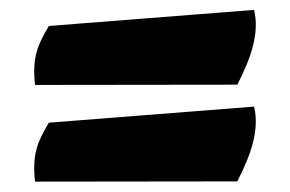

<svg xmlns="http://www.w3.org/2000/svg" viewBox="-20 -462 574 380"><path d="M49.3 -293.9 449.7 -294.4C476.1 -346.2 494.1 -395.5 482.9 -442.4L76.7 -410.6C54.2 -372.6 43.5 -349.1 49.3 -293.9ZM49.3 -102.5 449.7 -103C476.1 -154.8 494.1 -204.1 482.9 -251L76.7 -219.2C54.2 -181.2 43.5 -157.7 49.3 -102.5Z"/></svg>

Font: Fruktur
Style: Regular
Weight: 400
Designer: Viktoriya Grabowska
Foundry: Viktoriya Grabowska
Version: Version 1.002